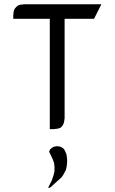

<svg xmlns="http://www.w3.org/2000/svg" viewBox="-20 -604 537 898"><path d="M42 -516.1V-532.2L43.9 -549.8L46.9 -559.1L50.8 -565.9L60.1 -575.2L67.9 -580.1L76.2 -582L92.8 -584H454.1L419.9 -516.1H282.2V-50.8L279.8 -34.2L276.9 -24.9L272.9 -17.1L265.1 -7.8L255.9 -3.9L248 -2L230 0H212.9V-516.1ZM205.1 273.9 222.2 240.2 231 213.9 234.9 196.8V175.8L232.9 158.2L225.1 137.2L210 106L210.9 102.1L215.8 92.8L222.2 87.9L230 83L233.9 82L243.2 80.1H252L261.2 82L265.1 83L272.9 87.9L278.8 92.8L284.2 102.1L290 115.2L292 125L293.9 141.1V155.8L292 173.8L288.1 190.9L276.9 211.9L273.9 216.8L268.1 225.1L213.9 273.9Z"/></svg>

Font: Petahja
Style: Regular
Weight: 400
Designer: T. Christopher White
Version: Version 1.1